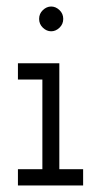

<svg xmlns="http://www.w3.org/2000/svg" viewBox="-20 -569 310 589"><path d="M235 0V-50H162V-375H35V-325H110V-50H35V0ZM174 -511Q174 -527 162.5 -538Q151 -549 137 -549Q123 -549 111.5 -538Q100 -527 100 -511Q100 -495 111.5 -484Q123 -473 137 -473Q151 -473 162.5 -484Q174 -495 174 -511Z"/></svg>

Font: Josefin Slab Thin Medium
Style: Regular
Weight: 500
Version: Version 2.000